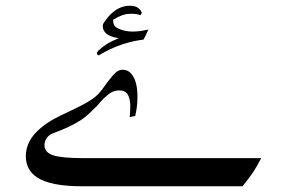

<svg xmlns="http://www.w3.org/2000/svg" viewBox="-20 -650 990 669"><path d="M432 -242Q434 -266 434 -279Q434 -305 425.5 -320Q417 -335 395 -335Q375 -335 358 -321.5Q341 -308 331 -296Q321 -284 318 -281Q292 -255 277.5 -243Q263 -231 237 -217Q211 -203 166 -186Q150 -180 142.5 -168.5Q135 -157 135 -145Q135 -119 165 -109Q195 -99 270 -99H890Q876 -71 862 -50Q848 -29 825 -1H265Q156 -1 109 -32Q70 -58 70 -106Q70 -161 122 -204Q142 -221 166.5 -234.5Q191 -248 226 -264Q269 -284 291 -298Q313 -312 324.5 -324.5Q336 -337 353 -362Q371 -386 382.5 -396.5Q394 -407 407 -407Q429 -407 442 -387Q459 -362 459 -312Q459 -278 451 -246ZM480 -512Q445 -508 408 -496Q365 -482 324 -457Q321 -457 319.5 -459.5Q318 -462 318 -465Q318 -469 322 -473Q337 -487 353 -497Q369 -507 394 -517Q338 -525 338 -560Q338 -566 342 -571Q359 -596 373 -607Q400 -630 433 -630Q452 -630 462.5 -621.5Q473 -613 474 -604L469 -597Q457 -602 437 -602Q420 -602 406 -597Q392 -592 374 -581Q374 -564 382 -557Q390 -550 410 -544Q425 -540 444 -540Q453 -540 471 -542L497 -547Q486 -522 480 -512Z"/></svg>

Font: Mirza
Style: Regular
Weight: 400
Designer: Arabic design by Kourosh Beigpour, Latin design by Eduardo Tunni, engineering by Lasse Fister
Version: Version 1.0010g